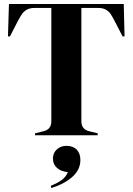

<svg xmlns="http://www.w3.org/2000/svg" viewBox="-20 -680 667 965"><path d="M606 -497H596L560 -567Q546 -595 536.5 -609Q527 -623 512 -631.5Q497 -640 474 -640H389V-350V-311V-70Q389 -29 430 -20L471 -10V0H156V-10L197 -20Q238 -29 238 -70V-310V-350V-640H153Q130 -640 115 -631.5Q100 -623 90.5 -609.5Q81 -596 66 -567L30 -497H20L25 -660H602ZM384 124Q384 173 343.5 209Q303 245 238 265L235 254Q272 239 292 223.5Q312 208 321 185Q286 182 266 163.5Q246 145 246 117Q246 89 265.5 71Q285 53 314 53Q347 53 365.5 72Q384 91 384 124Z"/></svg>

Font: DeepMind Serif Display
Style: Regular
Weight: 800
Designer: Frank Grießhammer / Modifications: Colophon Foundry
Foundry: Colophon Foundry
Version: Version 5.002